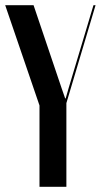

<svg xmlns="http://www.w3.org/2000/svg" viewBox="-25 -719 388 739"><path d="M104.2 -699H-5L127 -313V0H230.5V-322.2L342.8 -699H334.8L239.2 -380L227.8 -340.2H225.8L212 -380Z"/></svg>

Font: Moniqa Black
Style: Regular
Weight: 900
Designer: Rajesh Rajput
Foundry: Rajesh Rajput
Version: Version 1.000